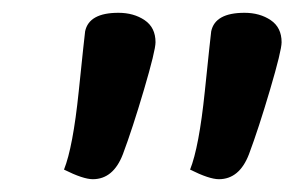

<svg xmlns="http://www.w3.org/2000/svg" viewBox="-20 -755 460 300"><path d="M310 -706Q316 -735 362 -735Q386 -735 403 -723.5Q420 -712 420 -689Q420 -676 402 -615Q384 -554 369 -514Q354 -475 322 -475Q307 -475 277 -490Q291 -525 300 -612Q309 -699 310 -706ZM113 -706Q119 -735 165 -735Q189 -735 206 -723.5Q223 -712 223 -689Q223 -676 205 -615Q187 -554 172 -514Q157 -475 125 -475Q110 -475 80 -490Q94 -525 103 -612Q112 -699 113 -706Z"/></svg>

Font: Overlock
Style: Bold Italic
Weight: 700
Designer: Dario Muhafara
Foundry: Dario Manuel Muhafara
Version: Version 1.002